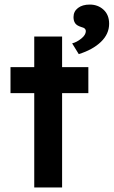

<svg xmlns="http://www.w3.org/2000/svg" viewBox="-20 -821 498 841"><path d="M130 0V-413H26V-527H130V-661H252V-527H367V-413H252V0ZM325 -584 296 -631Q316 -636 336 -652Q356 -668 356 -685Q356 -691 351.5 -695.5Q347 -700 335 -703Q316 -709 309 -719.5Q302 -730 302 -746Q302 -771 321.5 -786Q341 -801 373 -801Q409 -801 433.5 -778.5Q458 -756 458 -717Q458 -672 422 -637.5Q386 -603 325 -584Z"/></svg>

Font: Readex Pro Medium
Style: Regular
Weight: 500
Designer: Bonnie Shaver-Troup, Thomas Jockin
Foundry: Lexend
Version: Version 1.204; ttfautohint (v1.8.4.7-5d5b)